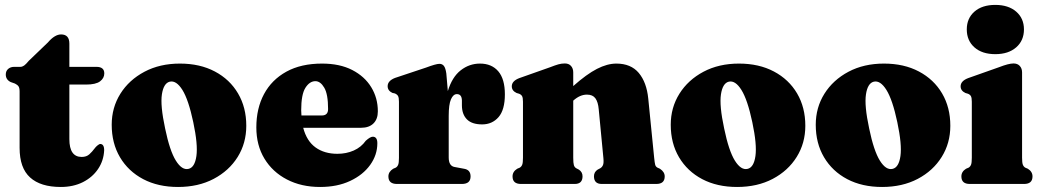

<svg xmlns="http://www.w3.org/2000/svg" viewBox="-20 -732 4142 764"><path d="M39.5 -399.5 22.5 -405.5Q3 -415 3 -435.5Q3 -449.5 12.5 -457.8Q22 -466 36.5 -466H61Q68.5 -466 75.8 -471Q83 -476 94 -489.5L170.5 -563Q198 -595 223 -595Q256 -595 256 -558.5V-466H363.5Q395 -466 395 -440Q395 -421 378 -408.2Q361 -395.5 322 -395.5H256V-178.5Q256 -107.5 305 -107.5Q324 -107.5 335.5 -118Q347 -128.5 356.2 -141Q365.5 -153.5 377 -159Q394.5 -160.5 394.5 -134Q392.5 -92.5 370.2 -59.5Q348 -26.5 309.8 -7.2Q271.5 12 222 12Q141.5 12 99.8 -25.8Q58 -63.5 58 -143.5V-367.5Q58 -382 53.8 -388.2Q49.5 -394.5 39.5 -399.5Z M696 -479Q775.5 -479 835 -447.5Q894.5 -416 927.2 -360.2Q960 -304.5 960 -231.5Q960 -162.5 925.8 -107.5Q891.5 -52.5 830.2 -20.2Q769 12 688.5 12Q609 12 549.8 -19.2Q490.5 -50.5 457.5 -106.2Q424.5 -162 424.5 -235.5Q424.5 -304 459 -359Q493.5 -414 554.8 -446.5Q616 -479 696 -479ZM730 -60Q755 -65.5 761.5 -111Q768 -156.5 749 -246Q730 -335.5 705.8 -374.2Q681.5 -413 655.5 -407Q631 -401 624.2 -356.5Q617.5 -312 637 -221Q655.5 -131.5 679.8 -92.8Q704 -54 730 -60Z M1483.5 -289Q1483.5 -258 1466 -240.8Q1448.5 -223.5 1416.5 -223.5H1186.5Q1200.5 -170.5 1235.8 -145.2Q1271 -120 1322.5 -120Q1358 -120 1387.5 -133Q1417 -146 1435.5 -172Q1454 -188.5 1464 -188Q1481.5 -187.5 1481.5 -162Q1481.5 -115.5 1453 -75.8Q1424.5 -36 1373.2 -12Q1322 12 1254 12Q1179 12 1121.8 -17.8Q1064.5 -47.5 1032.2 -100.8Q1000 -154 1000 -225Q1000 -300.5 1030.5 -357.5Q1061 -414.5 1119.5 -446.8Q1178 -479 1261.5 -479Q1332 -479 1381.5 -453.5Q1431 -428 1457.2 -385Q1483.5 -342 1483.5 -289ZM1178.5 -293Q1178.5 -282 1179.5 -272.5H1260.5Q1285.5 -272.5 1285.5 -298Q1285.5 -357.5 1270.2 -383.2Q1255 -409 1235 -409Q1212 -409 1195.2 -382.5Q1178.5 -356 1178.5 -293Z M1756 -439.5 1762 -369.5Q1779 -425.5 1813.2 -452.2Q1847.5 -479 1890 -479Q1936.5 -479 1962.8 -448.2Q1989 -417.5 1989 -356.5Q1989 -295 1963.8 -266Q1938.5 -237 1898.5 -237Q1858 -237 1838.2 -256.8Q1818.5 -276.5 1818 -311.5V-332Q1817.5 -357.5 1798 -357.5Q1783.5 -357.5 1774.5 -337Q1765.5 -316.5 1765.5 -271V-105.5Q1765.5 -71.5 1789 -67.5L1826.5 -60.5Q1852.5 -56.5 1852.5 -30Q1852.5 0 1818 0H1559.5Q1525.5 0 1525.5 -30Q1525.5 -48.5 1544.5 -60.5L1555 -65Q1561.5 -69 1564.5 -76.8Q1567.5 -84.5 1567.5 -103.5V-327.5Q1567.5 -343.5 1563.8 -350Q1560 -356.5 1552 -360L1541 -362.5Q1522.5 -371.5 1522.5 -389Q1522.5 -410.5 1552 -422L1675 -463Q1715 -478 1728.5 -478Q1740 -478 1746.5 -469.5Q1753 -461 1756 -439.5Z M2261 -444V-389.5Q2314.5 -437 2355.5 -458Q2396.5 -479 2432.5 -479Q2490.5 -479 2521.8 -441.8Q2553 -404.5 2559.5 -340L2583 -104.5Q2585 -84.5 2587 -76.8Q2589 -69 2596 -65L2606 -60.5Q2625 -48 2625 -30Q2625 0 2591.5 0H2374.5Q2343.5 0 2343.5 -30.5Q2343.5 -47.5 2358 -57L2368.5 -62.5Q2375.5 -66.5 2379.2 -74.8Q2383 -83 2381 -103L2362.5 -296.5Q2360 -326 2349.2 -340.8Q2338.5 -355.5 2315.5 -355.5Q2287.5 -355.5 2261 -331.5V-331V-104.5Q2261 -83.5 2263.5 -75Q2266 -66.5 2273 -62.5L2283.5 -57Q2298 -47.5 2298 -30.5Q2298 0 2267 0H2053Q2019.5 0 2019.5 -30Q2019.5 -49 2038 -60.5L2048.5 -65Q2055 -69 2058 -76.8Q2061 -84.5 2061 -104.5V-327.5Q2061 -343.5 2057.2 -349.8Q2053.5 -356 2045.5 -359L2035.5 -362Q2016.5 -371 2016.5 -388.5Q2016.5 -409.5 2046 -421L2169 -464.5Q2189.5 -472.5 2202 -476Q2214.5 -479.5 2227.5 -479.5Q2243.5 -479.5 2252.2 -469.5Q2261 -459.5 2261 -444Z M2920.5 -479Q3000 -479 3059.5 -447.5Q3119 -416 3151.8 -360.2Q3184.5 -304.5 3184.5 -231.5Q3184.5 -162.5 3150.2 -107.5Q3116 -52.5 3054.8 -20.2Q2993.5 12 2913 12Q2833.5 12 2774.2 -19.2Q2715 -50.5 2682 -106.2Q2649 -162 2649 -235.5Q2649 -304 2683.5 -359Q2718 -414 2779.2 -446.5Q2840.5 -479 2920.5 -479ZM2954.5 -60Q2979.5 -65.5 2986 -111Q2992.5 -156.5 2973.5 -246Q2954.5 -335.5 2930.2 -374.2Q2906 -413 2880 -407Q2855.5 -401 2848.8 -356.5Q2842 -312 2861.5 -221Q2880 -131.5 2904.2 -92.8Q2928.5 -54 2954.5 -60Z M3497.5 -479Q3577 -479 3636.5 -447.5Q3696 -416 3728.8 -360.2Q3761.5 -304.5 3761.5 -231.5Q3761.5 -162.5 3727.2 -107.5Q3693 -52.5 3631.8 -20.2Q3570.5 12 3490 12Q3410.5 12 3351.2 -19.2Q3292 -50.5 3259 -106.2Q3226 -162 3226 -235.5Q3226 -304 3260.5 -359Q3295 -414 3356.2 -446.5Q3417.5 -479 3497.5 -479ZM3531.5 -60Q3556.5 -65.5 3563 -111Q3569.5 -156.5 3550.5 -246Q3531.5 -335.5 3507.2 -374.2Q3483 -413 3457 -407Q3432.5 -401 3425.8 -356.5Q3419 -312 3438.5 -221Q3457 -131.5 3481.2 -92.8Q3505.5 -54 3531.5 -60Z M3940.5 -516.5Q3888 -516.5 3857.5 -543.5Q3827 -570.5 3827 -615Q3827 -659 3857.5 -685.8Q3888 -712.5 3940.5 -712.5Q3992.5 -712.5 4023.5 -685.8Q4054.5 -659 4054.5 -615Q4054.5 -570.5 4023.5 -543.5Q3992.5 -516.5 3940.5 -516.5ZM4047 -444V-104.5Q4047 -84.5 4050 -76.8Q4053 -69 4059.5 -65L4070 -60.5Q4088.5 -49 4088.5 -30Q4088.5 0 4055 0H3839Q3805.5 0 3805.5 -30Q3805.5 -49 3824 -60.5L3834.5 -65Q3841 -69 3844 -76.8Q3847 -84.5 3847 -104.5V-327.5Q3847 -343.5 3843.2 -349.8Q3839.5 -356 3831.5 -359L3821.5 -362Q3802.5 -371 3802.5 -388.5Q3802.5 -409.5 3832 -421L3955 -464.5Q3993.5 -479.5 4013 -479.5Q4029 -479.5 4038 -469.5Q4047 -459.5 4047 -444Z"/></svg>

Font: Fraunces 72pt S050 Black
Style: Regular
Weight: 900
Version: Version 1.000; ttfautohint (v1.8.3)